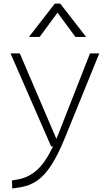

<svg xmlns="http://www.w3.org/2000/svg" viewBox="-20 -815 626 1069"><path d="M48.3 234.4 46.4 189.9 79.1 184.1Q139.2 173.3 185.8 131.8Q232.4 90.3 275.4 0H264.6L38.6 -517.6H90.3L293 -43.9H294.9Q300.3 -56.6 305.7 -70.3L481 -517.6H532.7L340.8 -45.9Q302.7 47.4 265.4 105Q228 162.6 186 191.4Q144 220.2 90.8 228ZM141.1 -609.4 285.2 -794.9H315.4L459.5 -609.4H399.9L300.3 -744.6L200.7 -609.4Z"/></svg>

Font: Cascadia Mono ExtraLight
Style: Regular
Weight: 200
Monospace: yes
Designer: Aaron Bell
Foundry: Saja Typeworks
Version: Version 2404.023; ttfautohint (v1.8.4)